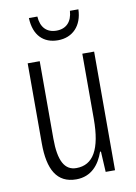

<svg xmlns="http://www.w3.org/2000/svg" viewBox="-84 -783 600 848"><g transform="rotate(-10 216.0 -359.0)"><path d="M328 -728H290C287 -680 261 -652 217 -652C173 -652 147 -679 144 -728H106C109 -649 152 -609 216 -609C282 -609 326 -655 328 -728ZM364 -532H311V-240C311 -103 273 -39 198 -39C146 -39 120 -84 120 -185V-532H66V-173C66 -56 102 10 189 10C257 10 294 -37 313 -92H317L322 0H364Z"/></g></svg>

Font: Noto Sans Gurmukhi UI ExtraCondensed Light
Style: Regular
Weight: 300
Width: 2
Designer: Jelle Bosma - Monotype Design Team
Foundry: Monotype Imaging Inc.
Version: Version 2.004